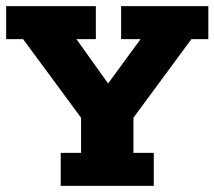

<svg xmlns="http://www.w3.org/2000/svg" viewBox="-20 -603 696 623"><path d="M177 0V-107H243V-221L55 -476H0V-583H291V-476H228L353 -301H308L436 -476H373V-583H656V-476H601L413 -221V-107H479V0Z"/></svg>

Font: Rokkitt ExtraBold
Style: Regular
Weight: 800
Version: Version 3.103